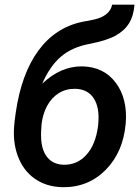

<svg xmlns="http://www.w3.org/2000/svg" viewBox="-20 -779 589 810"><path d="M327.1 -499Q418 -497.1 468.5 -429.7Q519 -362.3 510.3 -257.3Q499.5 -136.7 425.5 -62Q351.6 12.7 242.2 10.7Q174.3 8.8 125.7 -25.9Q77.1 -60.5 54.9 -121.3Q32.7 -182.1 40.5 -255.4L41.5 -265.6V-267.1L46.4 -303.7Q70.3 -467.8 141.4 -564.9Q212.4 -662.1 325.2 -686.5L371.1 -695.3Q442.9 -709.5 453.1 -759.3H547.4Q543.5 -710.4 523.4 -679.2Q503.4 -647.9 465.8 -627.7Q428.2 -607.4 355.7 -593.5Q283.2 -579.6 236.6 -539.6Q189.9 -499.5 158.2 -425.8Q235.4 -500 327.1 -499ZM297.9 -404.3Q259.3 -405.3 228.8 -386.5Q198.2 -367.7 179.4 -333.5Q160.6 -299.3 155.3 -254.9Q151.9 -218.8 153.8 -190.4Q157.2 -141.6 181.2 -113.5Q205.1 -85.4 248 -84Q305.2 -82.5 344.2 -125.5Q383.3 -168.5 393.6 -246.6L394.5 -256.8Q400.9 -324.7 375.7 -363.8Q350.6 -402.8 297.9 -404.3Z"/></svg>

Font: Roboto Medium
Style: Italic
Weight: 500
Italic angle: -12°
Designer: Google
Version: Version 2.134; 2016